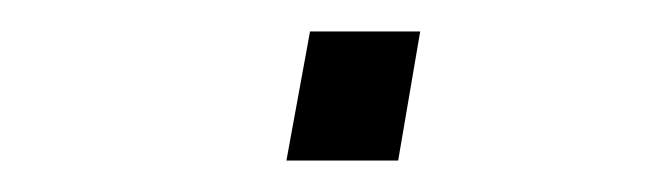

<svg xmlns="http://www.w3.org/2000/svg" viewBox="-20 -418 416 122"><path d="M162 -316 177 -398H247L233 -316Z"/></svg>

Font: Archivo SemiExpanded Thin
Style: Italic
Weight: 250
Width: 6
Italic angle: -10°
Designer: Hector Gatti
Foundry: Omnibus-Type
Version: Version 2.001